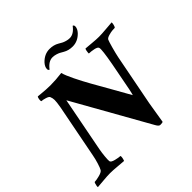

<svg xmlns="http://www.w3.org/2000/svg" viewBox="-218 -983 1171 1171"><g transform="rotate(-45 367.0 -398.0)"><path d="M369.1 -800.8Q404.3 -800.8 430.7 -785.2Q445.8 -776.4 453.1 -772.5Q460.4 -768.6 474.9 -764.2Q489.3 -759.8 503.9 -759.8Q538.6 -759.8 569.3 -800.8Q578.1 -797.9 578.1 -787.1Q578.1 -767.6 559.6 -747.1Q524.9 -710.9 480.5 -710.9Q445.3 -710.9 418.9 -726.6Q403.8 -735.4 396.5 -739.3Q389.2 -743.2 374.8 -747.6Q360.4 -752 345.7 -752Q311 -752 280.3 -710.9Q271.5 -713.9 271.5 -724.6Q271.5 -744.1 290 -764.6Q324.7 -800.8 369.1 -800.8ZM215.8 -639.6Q263.7 -639.6 316.4 -646.5Q323.2 -619.6 347.9 -569.3Q372.6 -519 397.5 -474.9Q422.4 -430.7 465.6 -355Q508.8 -279.3 529.3 -242.2Q531.7 -247.6 539.1 -282.2L574.2 -464.8Q593.8 -571.3 588.9 -589.8Q586.4 -601.1 561.5 -606.2Q536.6 -611.3 519.5 -611.3Q519 -612.3 519.3 -618.7Q519.5 -625 521.5 -634.3Q523.4 -643.6 526.4 -647.5Q542 -646.5 577.1 -643.1Q612.3 -639.6 635.7 -639.6Q658.7 -639.6 700 -643.3Q741.2 -647 752 -647.5Q752.9 -642.1 750.2 -629.4Q747.6 -616.7 742.2 -610.4Q733.9 -610.4 720.7 -609.4Q707.5 -608.4 688 -602.8Q668.5 -597.2 663.1 -587.9Q658.2 -577.6 646.7 -536.1Q635.3 -494.6 629.9 -467.8L565.4 -135.7Q558.1 -95.7 543 1Q539.1 4.9 519.5 4.9Q508.3 4.9 496.1 -17.6L220.7 -506.8L152.3 -153.3Q147.5 -127.4 144.8 -98.4Q142.1 -69.3 143.6 -58.6Q145.5 -46.9 173.1 -40Q200.7 -33.2 213.9 -33.2Q216.3 -26.9 213.6 -14.6Q210.9 -2.4 208 3.9Q197.8 3.4 158 -0.2Q118.2 -3.9 94.7 -3.9Q71.3 -3.9 34.9 -0.5Q-1.5 2.9 -17.6 3.9Q-19 0 -17.3 -9Q-15.6 -18.1 -13.2 -25.1Q-10.7 -32.2 -9.8 -32.2Q4.4 -32.2 32.5 -39.3Q60.5 -46.4 67.4 -57.6Q74.2 -68.8 83.5 -98.9Q92.8 -128.9 97.7 -156.2Q109.9 -220.2 131.3 -329.1Q152.8 -438 165 -502Q171.9 -542.5 171.6 -558.6Q171.4 -574.7 165 -589.8Q161.1 -598.1 140.9 -604.2Q120.6 -610.4 109.4 -610.4Q107.4 -611.3 107.2 -618.4Q106.9 -625.5 109.1 -634.8Q111.3 -644 114.3 -646.5Q122.1 -646 141.4 -644Q160.6 -642.1 179 -640.9Q197.3 -639.6 215.8 -639.6Z"/></g></svg>

Font: Crimson
Style: BoldItalic
Weight: 700
Italic angle: -11°
Version: Version 0.8